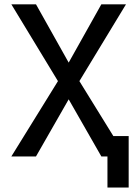

<svg xmlns="http://www.w3.org/2000/svg" viewBox="-20 -713 626 875"><path d="M469.7 141.6V0H441.9L293 -260.3L144 0H31.7L244.1 -343.3L31.7 -693.4H144L293 -427.7L441.9 -693.4H554.2L341.8 -343.3L496.6 -92.8H566.4V141.6Z"/></svg>

Font: CaskaydiaMono NF
Style: Regular
Weight: 400
Designer: Aaron Bell
Foundry: Saja Typeworks
Version: Version 2111.001; ttfautohint (v1.8.4);Nerd Fonts 3.1.1